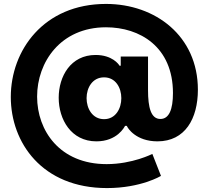

<svg xmlns="http://www.w3.org/2000/svg" viewBox="-20 -778 1063 978"><path d="M525 180C698 180 800 118 800 118L756 6C756 6 655 58 523 58C284 58 169 -113 169 -286C169 -461 288 -639 520 -639C692 -639 861 -540 861 -304C861 -220 841 -172 797 -172C749 -172 734 -230 734 -319V-490H595V-443H589C585 -451 551 -498 467 -498C340 -498 279 -389 279 -280C279 -170 342 -58 471 -58C577 -58 614 -131 617 -137H626C630 -125 673 -58 782 -58C923 -58 988 -174 988 -321C988 -595 771 -758 520 -758C202 -758 35 -521 35 -284C35 -52 194 180 525 180ZM510 -171C451 -171 421 -225 421 -278C421 -331 451 -384 510 -384C569 -384 598 -331 598 -278C598 -225 569 -171 510 -171Z"/></svg>

Font: Be Vietnam Pro ExtraBold
Style: Regular
Weight: 800
Designer: Lam Bao, Tony Le, Vietanh Nguyen
Foundry: Yellow Type Foundry
Version: Version 1.002